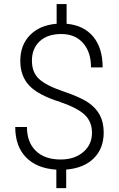

<svg xmlns="http://www.w3.org/2000/svg" viewBox="-20 -839 594 960"><path d="M439.9 -175.3Q439.9 -229.5 404.8 -263.9Q369.6 -298.3 280.8 -329.1Q170.4 -363.8 126 -411.4Q81.5 -459 81.5 -534.7Q81.5 -614.3 130.4 -663.8Q179.2 -713.4 263.2 -720.2V-818.8H313V-720.2Q398.9 -712.4 446 -655.8Q493.2 -599.1 493.2 -502H435.1Q435.1 -578.6 395.3 -623.8Q355.5 -668.9 286.6 -668.9Q217.3 -668.9 178.5 -632.6Q139.6 -596.2 139.6 -535.6Q139.6 -477.1 175.3 -444.1Q210.9 -411.1 296.6 -382.1Q382.3 -353 421.1 -326.4Q460 -299.8 479.2 -263.4Q498.5 -227.1 498.5 -176.3Q498.5 -96.2 448.5 -47.1Q398.4 2 311 8.8V101.6H261.7V9.3Q163.6 2.9 109.9 -52.5Q56.2 -107.9 56.2 -204.1H114.7Q114.7 -127.9 159.2 -84.7Q203.6 -41.5 283.2 -41.5Q352.5 -41.5 396.2 -78.6Q439.9 -115.7 439.9 -175.3Z"/></svg>

Font: Vazir Thin
Style: Thin
Weight: 100
Designer: Saber Rastikerdar
Foundry: Saber Rastikerdar
Version: Version 30.0.0